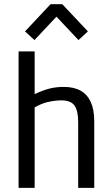

<svg xmlns="http://www.w3.org/2000/svg" viewBox="-20 -913 541 933"><path d="M70.3 0V-663.1H148.4V-455.6Q193.8 -476.6 224.6 -483.6Q255.4 -490.7 290 -490.7Q338.9 -490.7 371.6 -472.4Q404.3 -454.1 421.1 -417.2Q438 -380.4 438 -323.7V0H359.9V-319.3Q359.9 -375.5 341.8 -400.4Q323.7 -425.3 278.3 -425.3Q248 -425.3 211.4 -417Q182.6 -410.6 148.4 -391.1V0ZM147.5 -718.3 101.6 -760.3 225.6 -892.6H282.7L407.2 -760.3L361.3 -718.3L254.4 -832Z"/></svg>

Font: Anaheim Medium
Style: Regular
Weight: 500
Version: Version 2.001